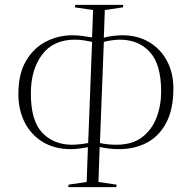

<svg xmlns="http://www.w3.org/2000/svg" viewBox="-20 -764 758 784"><path d="M259 0 260 -10 334 -21 339 -163Q324 -160 305 -157.5Q286 -155 269 -155Q204 -155 156 -183.5Q108 -212 81.5 -263Q55 -314 55 -381Q55 -462 86 -515Q117 -568 167.5 -594Q218 -620 276 -620Q297 -620 318.5 -617Q340 -614 356 -611L360 -723L286 -734L287 -744H483L482 -734L408 -723L404 -610Q421 -615 442.5 -617.5Q464 -620 480 -620Q542 -620 589 -592Q636 -564 662 -515Q688 -466 688 -403Q688 -318 659 -263Q630 -208 580 -181.5Q530 -155 466 -155Q444 -155 424 -157.5Q404 -160 387 -164L382 -21L456 -10L455 0ZM274 -173Q288 -173 306.5 -175Q325 -177 340 -180L356 -593Q343 -596 324.5 -599Q306 -602 286 -602Q198 -602 152 -541Q106 -480 106 -382Q106 -270 153 -221.5Q200 -173 274 -173ZM388 -180Q418 -173 455 -173Q520 -173 560 -203.5Q600 -234 619 -283.5Q638 -333 638 -390Q638 -501 592 -551.5Q546 -602 469 -602Q457 -602 437.5 -599.5Q418 -597 404 -593Z"/></svg>

Font: Display Extralight
Style: Italic
Weight: 200
Italic angle: -2°
Designer: Latin by Veronika Burian and Jose Scaglione. Greek by Irene Vlachou. Cyrillic by Vera Evstafieva
Foundry: TypeTogether
Version: Version 3.002